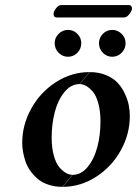

<svg xmlns="http://www.w3.org/2000/svg" viewBox="-20 -721 536 751"><path d="M292 -392.1 331.1 -439Q367.2 -439 395.8 -426.8Q424.3 -414.6 441.2 -396Q458 -377.4 469 -353.3Q480 -329.1 483.9 -308.1Q487.8 -287.1 487.8 -267.1Q487.8 -196.8 452.6 -133.1Q417.5 -69.3 356.4 -29.8Q295.4 9.8 225.1 9.8L264.2 -37.1Q297.4 -37.1 322.8 -67.9Q348.1 -98.6 360.6 -145.5Q373 -192.4 373 -246.1Q373 -286.6 364.5 -317.1Q356 -347.7 342.8 -362.8Q329.6 -377.9 316.7 -385Q303.7 -392.1 292 -392.1ZM263.2 -37.1 224.1 9.8Q193.8 9.8 168.7 1.2Q143.6 -7.3 127 -21.7Q110.4 -36.1 98.1 -53.5Q85.9 -70.8 79.3 -90.8Q72.8 -110.8 69.8 -128.4Q66.9 -146 66.9 -162.1Q66.9 -232.4 102.3 -296.4Q137.7 -360.4 198.7 -399.7Q259.8 -439 330.1 -439L291 -392.1Q257.8 -392.1 232.4 -361.3Q207 -330.6 194.6 -283.7Q182.1 -236.8 182.1 -183.1Q182.1 -142.6 190.7 -112.1Q199.2 -81.5 212.4 -66.4Q225.6 -51.3 238.5 -44.2Q251.5 -37.1 263.2 -37.1ZM382.3 -514.6Q367.2 -530.3 367.2 -551.8Q367.2 -573.2 382.3 -588.6Q397.5 -604 418.9 -604Q440.4 -604 455.8 -588.6Q471.2 -573.2 471.2 -551.8Q471.2 -530.3 455.8 -514.6Q440.4 -499 418.9 -499Q397.5 -499 382.3 -514.6ZM209.2 -514.6Q193.8 -530.3 193.8 -551.8Q193.8 -573.2 209.2 -588.6Q224.6 -604 246.1 -604Q267.6 -604 282.7 -588.6Q297.9 -573.2 297.9 -551.8Q297.9 -530.3 282.7 -514.6Q267.6 -499 246.1 -499Q224.6 -499 209.2 -514.6ZM465.8 -652.8H202.1Q194.3 -652.8 191.4 -658.2Q188.5 -663.6 189.9 -669.9Q191.4 -679.7 200.7 -690.4Q210 -701.2 219.2 -701.2H483.9Q490.7 -701.2 493.9 -696.3Q497.1 -691.4 496.1 -685.1Q493.7 -674.8 484.4 -663.8Q475.1 -652.8 465.8 -652.8Z"/></svg>

Font: Common Serif SemiBold
Style: Italic
Weight: 600
Italic angle: -12°
Designer: Philipp H. Poll, Khaled Hosny
Foundry: Stefan Peev, Context Ltd.
Version: Version 1.026